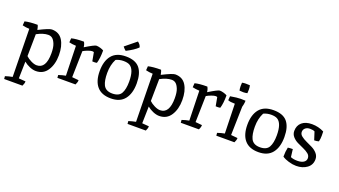

<svg xmlns="http://www.w3.org/2000/svg" viewBox="-73 -1398 4039 2290"><g transform="rotate(20 1946.0 -253.0)"><path d="M193 -51 188 163 275 170Q275 198 258 230H26L23 195Q69 180 113 172Q107 -236 103 -435Q58 -436 15 -447L19 -499Q77 -514 181 -514Q190 -498 198 -455Q326 -520 360 -520Q453 -520 498 -447.5Q543 -375 543 -259.5Q543 -144 492.5 -66Q442 12 346 12Q310 12 267.5 -6Q225 -24 193 -51ZM342 -445Q280 -445 198 -401Q196 -215 194 -122Q219 -97 260.5 -76.5Q302 -56 333 -56Q451 -56 451 -250Q451 -324 434 -366.5Q417 -409 395 -427Q373 -445 342 -445Z M789 -401Q783 -179 781 -68L865 -60Q865 -32 848 0H618L615 -35Q661 -51 705 -59Q699 -313 695 -435Q640 -438 607 -447L611 -499Q664 -514 768 -514Q784 -489 788 -450Q903 -520 925 -520Q947 -520 976 -511.5Q1005 -503 1019 -493Q1019 -393 1000 -330Q986 -326 967.5 -326Q949 -326 942 -327L922 -436Q917 -441 900 -441Q883 -441 849.5 -429Q816 -417 789 -401Z M1233 -622 1373 -736Q1412 -706 1415 -675Q1391 -652 1355.5 -628.5Q1320 -605 1273 -581Q1255 -594 1233 -622ZM1438 -250Q1438 -404 1370 -443Q1342 -459 1291.5 -459Q1241 -459 1196 -438Q1156 -361 1156 -259Q1156 -161 1182 -108Q1212 -48 1295.5 -48Q1379 -48 1408.5 -100.5Q1438 -153 1438 -250ZM1064 -250Q1064 -377 1122 -448.5Q1180 -520 1301 -520Q1422 -520 1476 -454.5Q1530 -389 1530 -261Q1530 -133 1472.5 -60Q1415 13 1298 13Q1181 13 1122.5 -55Q1064 -123 1064 -250Z M1759 -51 1754 163 1841 170Q1841 198 1824 230H1592L1589 195Q1635 180 1679 172Q1673 -236 1669 -435Q1624 -436 1581 -447L1585 -499Q1643 -514 1747 -514Q1756 -498 1764 -455Q1892 -520 1926 -520Q2019 -520 2064 -447.5Q2109 -375 2109 -259.5Q2109 -144 2058.5 -66Q2008 12 1912 12Q1876 12 1833.5 -6Q1791 -24 1759 -51ZM1908 -445Q1846 -445 1764 -401Q1762 -215 1760 -122Q1785 -97 1826.5 -76.5Q1868 -56 1899 -56Q2017 -56 2017 -250Q2017 -324 2000 -366.5Q1983 -409 1961 -427Q1939 -445 1908 -445Z M2355 -401Q2349 -179 2347 -68L2431 -60Q2431 -32 2414 0H2184L2181 -35Q2227 -51 2271 -59Q2265 -313 2261 -435Q2206 -438 2173 -447L2177 -499Q2230 -514 2334 -514Q2350 -489 2354 -450Q2469 -520 2491 -520Q2513 -520 2542 -511.5Q2571 -503 2585 -493Q2585 -393 2566 -330Q2552 -326 2533.5 -326Q2515 -326 2508 -327L2488 -436Q2483 -441 2466 -441Q2449 -441 2415.5 -429Q2382 -417 2355 -401Z M2810 -603Q2784 -597 2759.5 -597Q2735 -597 2711 -600Q2705 -628 2705 -656.5Q2705 -685 2707 -699Q2729 -704 2753.5 -704Q2778 -704 2806 -702Q2812 -676 2812 -651.5Q2812 -627 2810 -603ZM2628 -498Q2713 -513 2760 -513Q2807 -513 2820 -511Q2820 -487 2814 -458Q2808 -429 2807 -430L2798 -68L2882 -60Q2882 -32 2865 0H2635L2632 -35Q2678 -51 2722 -59Q2716 -309 2712 -434Q2654 -434 2624 -446Z M3312 -250Q3312 -404 3244 -443Q3216 -459 3165.5 -459Q3115 -459 3070 -438Q3030 -361 3030 -259Q3030 -161 3056 -108Q3086 -48 3169.5 -48Q3253 -48 3282.5 -100.5Q3312 -153 3312 -250ZM2938 -250Q2938 -377 2996 -448.5Q3054 -520 3175 -520Q3296 -520 3350 -454.5Q3404 -389 3404 -261Q3404 -133 3346.5 -60Q3289 13 3172 13Q3055 13 2996.5 -55Q2938 -123 2938 -250Z M3559 -64Q3594 -49 3644.5 -49Q3695 -49 3724 -68Q3753 -87 3753 -120Q3753 -153 3726 -175Q3699 -197 3660 -214Q3621 -231 3582 -250Q3543 -269 3516 -300Q3489 -331 3489 -372Q3489 -441 3535 -480.5Q3581 -520 3662.5 -520Q3744 -520 3816 -483Q3817 -473 3817 -429.5Q3817 -386 3808 -355Q3784 -347 3751 -347L3718 -449Q3696 -460 3658.5 -460Q3621 -460 3599 -440.5Q3577 -421 3577 -391.5Q3577 -362 3604.5 -340Q3632 -318 3671 -300.5Q3710 -283 3749 -263.5Q3788 -244 3815.5 -212.5Q3843 -181 3843 -140Q3843 -68 3787.5 -27.5Q3732 13 3651 13Q3607 13 3557 -1.5Q3507 -16 3473 -39Q3473 -106 3485 -158Q3508 -162 3547 -162Z"/></g></svg>

Font: Inika
Style: Regular
Weight: 400
Designer: Constanza Artigas Preller
Foundry: Constanza Artigas Preller
Version: Version 1.001